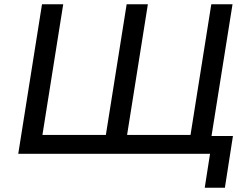

<svg xmlns="http://www.w3.org/2000/svg" viewBox="-20 -725 1181 905"><path d="M945 160 970 0H66L178 -705H278L180 -89H479L577 -705H677L579 -89H878L976 -705H1076L977 -84H1078L1040 160Z"/></svg>

Font: Nunito Sans 7pt Medium
Style: Italic
Weight: 500
Italic angle: -9°
Designer: Vernon Adams
Foundry: Vernon Adams
Version: Version 3.101;gftools[0.9.27]